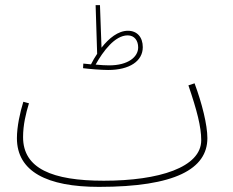

<svg xmlns="http://www.w3.org/2000/svg" viewBox="-20 -708 909 749"><path d="M402 -435C486 -435 537 -470 537 -524C537 -563 515 -588 479 -588C441 -588 405 -559 376 -522L370 -688H353L359 -498C350 -485 342 -471 335 -457C326 -458 316 -459 305 -460L304 -442C327 -439 374 -435 402 -435ZM478 -570C505 -570 519 -549 519 -523C519 -486 480 -453 406 -453C391 -453 374 -454 353 -456C382 -508 428 -570 478 -570ZM366 21C663 21 789 -49 789 -169C789 -221 768 -305 739 -383L715 -375C748 -278 765 -214 765 -161C765 -55 600 -3 385 -3C183 -3 70 -51 70 -173C70 -221 81 -266 93 -305L71 -311C58 -269 46 -214 46 -169C46 -39 163 21 366 21Z"/></svg>

Font: Noto Sans Arabic UI SmCn Th
Style: Regular
Weight: 100
Width: 4
Designer: Monotype Design Team, Nadine Chahine and Nizar Qandah
Foundry: Monotype Imaging Inc.
Version: Version 2.010